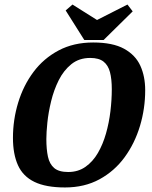

<svg xmlns="http://www.w3.org/2000/svg" viewBox="-20 -815 670 845"><path d="M266 10Q182 10 131.5 -14.5Q81 -39 59 -88Q37 -137 37 -208Q37 -288 60 -363.5Q83 -439 127.5 -498.5Q172 -558 238 -593Q304 -628 390 -628Q476 -628 526 -600.5Q576 -573 597.5 -526Q619 -479 619 -418Q619 -337 596 -260.5Q573 -184 528.5 -123Q484 -62 418 -26Q352 10 266 10ZM280 -58Q324 -58 356.5 -81Q389 -104 411 -142Q433 -180 446.5 -227.5Q460 -275 466 -325.5Q472 -376 472 -422Q472 -467 464 -497.5Q456 -528 435.5 -544Q415 -560 377 -560Q328 -560 294 -532.5Q260 -505 238.5 -462Q217 -419 205 -369.5Q193 -320 188.5 -276Q184 -232 184 -203Q184 -158 191 -125.5Q198 -93 218.5 -75.5Q239 -58 280 -58ZM351 -639 269 -769 299 -795 407 -727 541 -795 564 -765 436 -639Z"/></svg>

Font: Manuale
Style: Bold Italic
Weight: 700
Italic angle: -11°
Version: Version 1.002